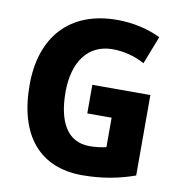

<svg xmlns="http://www.w3.org/2000/svg" viewBox="-82 -893 839 886"><g transform="rotate(10 337.5 -450.0)"><path d="M335 -502V-368H449V-230C428 -225 402 -221 371 -221C267 -221 219 -309 219 -448C219 -589 284 -680 399 -680C455 -680 507 -665 550 -641L601 -772C546 -799 473 -817 397 -817C174 -817 50 -676 50 -452C50 -212 164 -83 361 -83C455 -83 534 -99 607 -125V-502Z"/></g></svg>

Font: Noto Sans Kannada UI SemiCondensed ExtraBold
Style: Regular
Weight: 800
Width: 4
Designer: Jelle Bosma - Monotype Design Team
Foundry: Monotype Imaging Inc.
Version: Version 2.005